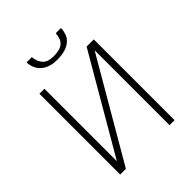

<svg xmlns="http://www.w3.org/2000/svg" viewBox="-235 -998 1136 1136"><g transform="rotate(-45 332.5 -430.5)"><path d="M105 0V-675.8H147V-69.8L500 -675.8H560.1V0H518.1V-627L152.8 0ZM470.7 -860.8Q469.7 -837.9 462.6 -816.7Q455.6 -795.4 438.5 -779.1Q421.4 -762.7 393.1 -752.9Q364.7 -743.2 321.8 -743.2Q285.2 -743.2 259.3 -752.9Q233.4 -762.7 216.6 -779.1Q199.7 -795.4 191.4 -816.7Q183.1 -837.9 182.6 -860.8H226.6Q230 -820.3 252 -796.6Q273.9 -772.9 321.8 -772.9Q349.1 -772.9 368.2 -778.1Q387.2 -783.2 399.7 -793.7Q412.1 -804.2 418.5 -820.8Q424.8 -837.4 426.8 -860.8Z"/></g></svg>

Font: Clear Sans Thin
Style: Regular
Weight: 250
Foundry: Intel Corporation
Version: Version 1.00